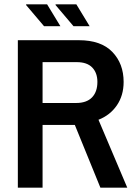

<svg xmlns="http://www.w3.org/2000/svg" viewBox="-20 -873 632 893"><path d="M63 0V-686H347Q450 -686 502.5 -631.5Q555 -577 555 -492Q555 -429 523.5 -383Q492 -337 438 -316L572 0H447L328 -292H178V0ZM178 -394H334Q383 -394 408 -420Q433 -446 433 -492Q433 -534 409 -559Q385 -584 337 -584H178ZM322 -751 238 -850 239 -853H335L397 -751ZM185 -751 101 -850 102 -853H199L261 -751Z"/></svg>

Font: Archivo Narrow SemiBold
Style: Regular
Weight: 600
Designer: Hector Gatti
Foundry: Omnibus-Type
Version: Version 3.002